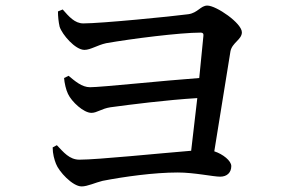

<svg xmlns="http://www.w3.org/2000/svg" viewBox="-20 -708 1040 689"><path d="M184 -187 169 -179C169 -156 175 -135 181 -120C191 -93 240 -39 273 -39C294 -39 323 -53 348 -59C425 -74 533 -89 618 -89C677 -89 745 -74 770 -74C795 -74 810 -89 810 -112C810 -131 780 -155 749 -165L807 -524C813 -555 848 -566 848 -592C848 -625 756 -688 724 -688C700 -688 690 -662 656 -657C597 -649 343 -624 279 -624C248 -624 227 -649 205 -674L188 -667C188 -650 190 -629 194 -612C203 -584 250 -529 283 -529C305 -529 329 -546 361 -553C452 -569 626 -591 700 -591C707 -591 711 -588 710 -580L695 -428C569 -419 343 -395 303 -395C274 -395 249 -417 226 -436L210 -428C211 -411 217 -385 224 -371C237 -343 280 -303 308 -303C328 -303 344 -318 376 -323C450 -333 575 -349 688 -356L666 -167C554 -158 331 -135 265 -135C229 -135 208 -162 184 -187Z"/></svg>

Font: Noto Serif HK SemiBold
Style: Regular
Weight: 600
Designer: Ryoko NISHIZUKA 西塚涼子 (kana & ideographs); Frank Grießhammer (Latin, Greek & Cyrillic); Wenlong ZHANG 张文龙 (bopomofo); San
Foundry: Adobe
Version: Version 2.001;hotconv 1.1.0;makeotfexe 2.6.0